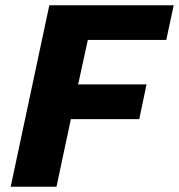

<svg xmlns="http://www.w3.org/2000/svg" viewBox="-20 -708 679 728"><path d="M20.5 0 167 -688H638.6L610.5 -556.7H313.1L276.3 -388.1H535.6L508 -256.2H248.7L194.2 0Z"/></svg>

Font: Saira Thin
Style: Italic
Weight: 100
Italic angle: -12°
Designer: Hector Gatti with collaboration of the Omnibus-Type team
Foundry: Omnibus-Type
Version: Version 1.101